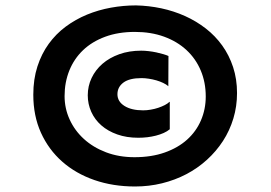

<svg xmlns="http://www.w3.org/2000/svg" viewBox="-20 -740 992 704"><path d="M102.1 -392.6Q102.1 -449.7 117.2 -496.3Q132.3 -543 158.7 -579.3Q185.1 -615.7 220.9 -642.3Q256.8 -668.9 298.8 -686.3Q340.8 -703.6 386.7 -711.9Q432.6 -720.2 478.5 -720.2Q525.4 -719.2 571.3 -709.5Q617.2 -699.7 658.4 -681.2Q699.7 -662.6 734.6 -635.5Q769.5 -608.4 794.9 -573Q820.3 -537.6 834.7 -493.9Q849.1 -450.2 849.1 -398.9Q849.1 -350.1 835.7 -305.7Q822.3 -261.2 797.6 -223.1Q772.9 -185.1 738.8 -154.1Q704.6 -123 663.1 -101.3Q621.6 -79.6 574 -67.9Q526.4 -56.2 475.1 -56.2Q394.5 -56.2 326.2 -79.8Q257.8 -103.5 208 -147.5Q158.2 -191.4 130.1 -253.4Q102.1 -315.4 102.1 -392.6ZM216.8 -387.7Q216.8 -342.3 235.4 -301.8Q253.9 -261.2 287.6 -230.5Q321.3 -199.7 368.7 -181.6Q416 -163.6 473.1 -163.6Q535.2 -163.6 583.7 -180.7Q632.3 -197.8 665.8 -227.8Q699.2 -257.8 716.8 -298.6Q734.4 -339.4 734.4 -386.2Q734.4 -438 716.1 -481.4Q697.8 -524.9 663.8 -556.4Q629.9 -587.9 581.8 -605.5Q533.7 -623 474.6 -623Q413.6 -623 365.5 -605.2Q317.4 -587.4 284.4 -555.9Q251.5 -524.4 234.1 -481.2Q216.8 -438 216.8 -387.7ZM301.8 -390.6Q301.8 -424.3 315.9 -454.1Q330.1 -483.9 355.7 -506.1Q381.3 -528.3 417.5 -541.3Q453.6 -554.2 498 -554.2Q510.3 -554.2 524.9 -552.5Q539.6 -550.8 553.2 -547.9Q566.9 -544.9 578.6 -541.5Q590.3 -538.1 597.7 -534.7L597.2 -423.8Q590.3 -430.2 578.6 -435.8Q566.9 -441.4 553.5 -445.3Q540 -449.2 525.6 -451.4Q511.2 -453.6 499 -453.6Q454.6 -453.6 432.6 -437.3Q410.6 -420.9 410.6 -394.5Q410.6 -367.7 436.3 -351.6Q461.9 -335.4 504.9 -335.4Q518.1 -335.4 532.5 -337.9Q546.9 -340.3 560.1 -344.7Q573.2 -349.1 584.2 -354.7Q595.2 -360.4 601.6 -366.7L602.5 -366.2V-266.1Q593.3 -258.3 580.1 -252.4Q566.9 -246.6 551.8 -242.7Q536.6 -238.8 520 -236.8Q503.4 -234.9 486.8 -234.9Q444.3 -234.9 409.9 -247.1Q375.5 -259.3 351.6 -280.3Q327.6 -301.3 314.7 -329.8Q301.8 -358.4 301.8 -390.6Z"/></svg>

Font: Hammersmith One
Style: Regular
Weight: 400
Designer: Nicole Fally
Foundry: Nicole Fally
Version: Version 1.002